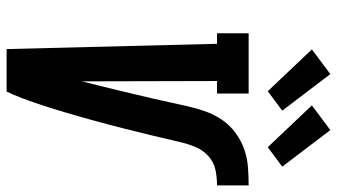

<svg xmlns="http://www.w3.org/2000/svg" viewBox="-240 -783 1023 583"><g transform="rotate(90 271.5 -491.5)"><path d="M129 0 113 -639H81V-735H264V-639H226L227 -245Q227 -241 227 -237Q227 -233 227 -229Q234 -256 240.5 -282.5Q247 -309 253.5 -336Q260 -363 266.5 -390Q273 -417 279 -443.5Q285 -470 291 -497Q297 -524 303 -551Q309 -578 318.5 -604.5Q328 -631 344 -654.5Q360 -678 384 -695.5Q408 -713 434.5 -722Q461 -731 488.5 -733Q516 -735 543 -735V-639Q520 -639 497 -634.5Q474 -630 455.5 -614Q437 -598 427.5 -576Q418 -554 412.5 -531.5Q407 -509 402 -487Q397 -465 391.5 -442.5Q386 -420 380.5 -398Q375 -376 369.5 -353.5Q364 -331 358 -309Q352 -287 346 -264.5Q340 -242 333.5 -220Q327 -198 320.5 -175.5Q314 -153 307 -131Q300 -109 292.5 -87Q285 -65 276.5 -43Q268 -21 258 0ZM427 -793 300 -927 375 -983 486 -837ZM257 -793 130 -927 205 -983 316 -837Z"/></g></svg>

Font: Iosevka Gothic
Style: Bold Italic
Weight: 700
Italic angle: -9°
Monospace: yes
Designer: Belleve Invis
Foundry: Belleve Invis
Version: Version 15.5.1; ttfautohint (v1.8.4)